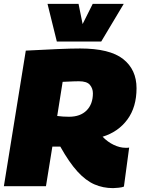

<svg xmlns="http://www.w3.org/2000/svg" viewBox="-22 -960 727 990"><path d="M-2 0 111 -699Q205 -704 275 -707Q345 -710 391 -710Q544 -710 613 -655.5Q682 -601 682 -505Q682 -408 635 -344Q588 -280 507 -255Q533 -228 564.5 -213Q596 -198 625 -198Q630 -198 635 -198Q640 -198 644 -199L617 2Q609 6 589.5 8Q570 10 561 10Q509 10 464.5 -9.5Q420 -29 377.5 -75.5Q335 -122 289 -204Q279 -204 268.5 -204Q258 -204 248 -204L215 0ZM334 -358Q392 -358 424.5 -390.5Q457 -423 457 -479Q457 -504 441.5 -522.5Q426 -541 385 -541Q370 -541 359 -540.5Q348 -540 335.5 -539.5Q323 -539 301 -538L273 -362Q288 -360 303 -359Q318 -358 334 -358ZM616 -940 500 -746H271L223 -940H383L404 -836L456 -940Z"/></svg>

Font: Georama Black
Style: Italic
Weight: 900
Italic angle: -9°
Designer: Jean-Baptiste Levee
Foundry: Production Type
Version: Version 1.000